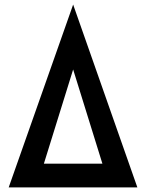

<svg xmlns="http://www.w3.org/2000/svg" viewBox="-20 -820 640 840"><path d="M18 0 300 -800 581 0ZM172 -104H428L300 -516Z"/></svg>

Font: Venryn Sans SemiBold
Style: Regular
Weight: 600
Designer: Owen Earl, indestructible type* (font) & Cristiano Sobral (main changes)
Version: Version 3.60;October 28, 2020;FontCreator 13.0.0.2681 64-bit